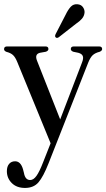

<svg xmlns="http://www.w3.org/2000/svg" viewBox="-26 -657 511 922"><path d="M180.5 123.5 217 31 57 -359Q47.5 -382.5 36.2 -392.8Q25 -403 5 -408Q-6.5 -412.5 -6.5 -421Q-6.5 -434 8 -434H192.5Q206.5 -434 206.5 -421.5Q206.5 -413 194 -408.5L166 -403.5Q139 -397 152 -365L263 -83.5L367.5 -356Q376 -377 371.5 -388Q367 -399 350 -403.5L326 -408.5Q314 -413 314 -421.5Q314 -434 329 -434H449.5Q464.5 -434 464.5 -421.5Q464.5 -413.5 453 -408.5Q431 -403 419.2 -392Q407.5 -381 397.5 -356L207.5 126.5Q182 191.5 158.8 218.5Q135.5 245.5 94 245.5Q54 245.5 30.5 222Q7 198.5 7 165Q7 142.5 17.8 130Q28.5 117.5 46.5 117.5Q73.5 117.5 84.5 156L89 173.5Q95 207.5 119 207.5Q135 207.5 149.2 187.5Q163.5 167.5 180.5 123.5ZM289 -586Q301 -611 314 -624.8Q327 -638.5 346.5 -636.5Q363.5 -635 372.2 -622.8Q381 -610.5 380 -596.5Q378.5 -580 367.5 -567.2Q356.5 -554.5 338.5 -542.5L256 -478Q246.5 -472 241 -478Q236 -483 241.5 -494Z"/></svg>

Font: Fraunces 144pt Soft
Style: Regular
Weight: 400
Version: Version 1.000;[0bf87f6ff]